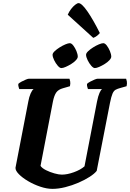

<svg xmlns="http://www.w3.org/2000/svg" viewBox="-20 -1207 831 1227"><path d="M315 0Q279 0 237.5 -14Q196 -28 159.5 -49.5Q123 -71 100.5 -94Q78 -117 79 -135L161 -559Q166 -587 175.5 -609Q185 -631 195 -638H103Q102 -642 99 -651Q96 -660 97 -671Q104 -678 118 -685.5Q132 -693 145.5 -698.5Q159 -704 165 -704H424Q426 -699 428.5 -687Q431 -675 427 -656L382 -643Q353 -635 339.5 -616Q326 -597 318 -557L239 -147Q249 -132 274 -119.5Q299 -107 327.5 -99Q356 -91 375 -91Q410 -91 452.5 -106.5Q495 -122 520 -144L600 -558Q607 -593 616 -613.5Q625 -634 633 -638H542Q541 -642 538 -651Q535 -660 536 -671Q543 -678 557 -685.5Q571 -693 584.5 -698.5Q598 -704 604 -704H786Q788 -699 790.5 -687Q793 -675 789 -656L750 -645Q731 -640 719 -633.5Q707 -627 699 -608.5Q691 -590 683 -550L598 -115Q584 -97 553 -77Q522 -57 481.5 -39.5Q441 -22 397.5 -11Q354 0 315 0ZM586 -772Q576 -772 563 -787Q550 -802 540 -822.5Q530 -843 530 -857Q530 -867 543 -879.5Q556 -892 575 -904Q594 -916 612 -923.5Q630 -931 640 -931Q651 -931 662.5 -916Q674 -901 682.5 -880.5Q691 -860 691 -845Q691 -835 679 -822Q667 -809 649 -798Q631 -787 614 -779.5Q597 -772 586 -772ZM372 -772Q362 -772 349 -787Q336 -802 326 -822.5Q316 -843 316 -857Q316 -867 329 -879.5Q342 -892 361 -904Q380 -916 398 -923.5Q416 -931 426 -931Q437 -931 448.5 -916Q460 -901 468.5 -880.5Q477 -860 477 -845Q477 -835 465 -822Q453 -809 435 -798Q417 -787 400 -779.5Q383 -772 372 -772ZM576 -965 413 -1113Q421 -1132 434 -1149Q447 -1166 460.5 -1176.5Q474 -1187 482 -1187Q502 -1187 538.5 -1134.5Q575 -1082 618 -996Q612 -988 601 -979Q590 -970 576 -965Z"/></svg>

Font: Texturina 72pt 72pt Black
Style: Italic
Weight: 900
Italic angle: -11°
Designer: Guillermo Torres Carreño
Foundry: Omnibus-Type
Version: Version 1.002; ttfautohint (v1.8.3)